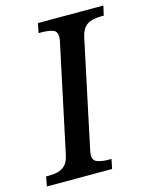

<svg xmlns="http://www.w3.org/2000/svg" viewBox="-130 -785 670 856"><g transform="rotate(-15 205.0 -357.0)"><path d="M-21 0 -13 -44H0Q23 -44 42.5 -49Q62 -54 76.5 -69Q91 -84 97 -114L201 -603Q203 -609 204 -618Q205 -627 205 -631Q205 -656 185 -663Q165 -670 133 -670H120L129 -714H431L421 -670H408Q387 -670 367 -665Q347 -660 333 -645.5Q319 -631 312 -600L208 -110Q207 -104 205.5 -96Q204 -88 204 -83Q204 -59 224.5 -51.5Q245 -44 276 -44H289L280 0Z"/></g></svg>

Font: ET Text
Style: Italic
Weight: 470
Italic angle: -12°
Designer: Monotype Design Team
Foundry: Monotype Imaging Inc.
Version: Version 2.009